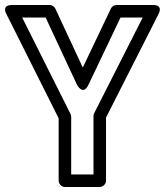

<svg xmlns="http://www.w3.org/2000/svg" viewBox="-39 -721 658 766"><path d="M334 -258V-25H245V-255C245 -258.9 244 -263 242.4 -266.2L49.5 -651H143.1L268.3 -382.4C268.3 -382.4 292.2 -337.4 313.6 -382.2L441.8 -651H530.3L336.7 -269.3C334.9 -265.8 334 -261.7 334 -258ZM384 -252 593.3 -664.7C613.4 -704.4 571 -701 571 -701H426C416.6 -701 407.6 -695.4 403.4 -686.8L291.3 -451.6L181.7 -686.6C178.3 -693.8 169.2 -701 159 -701H9C-35.4 -701 -13.4 -664.8 -13.4 -664.8L195 -249.1V0C195 10.7 204.9 25 220 25H359C369.7 25 384 15.1 384 0Z"/></svg>

Font: Fog Sans
Style: Outline
Weight: 700
Foundry: Intel Corporation
Version: Version 1.00